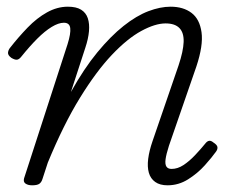

<svg xmlns="http://www.w3.org/2000/svg" viewBox="-20 -539 711 574"><path d="M76 15Q64 15 56.5 10Q49 5 52 -6L182 -407Q192 -439 190 -455Q188 -471 171 -471Q155 -471 134.5 -458.5Q114 -446 91.5 -423.5Q69 -401 44 -370Q37 -361 30.5 -360.5Q24 -360 14 -366Q3 -374 4 -382Q5 -390 10 -396Q35 -428 62.5 -456.5Q90 -485 120.5 -502Q151 -519 183 -519Q208 -519 222.5 -510Q237 -501 242.5 -484.5Q248 -468 246 -445.5Q244 -423 235 -396L192 -264Q231 -334 271 -382.5Q311 -431 349.5 -461.5Q388 -492 423.5 -505.5Q459 -519 490 -519Q528 -519 552.5 -500.5Q577 -482 582.5 -442.5Q588 -403 567 -340L485 -103Q477 -78 475 -63Q473 -48 477.5 -41Q482 -34 493 -34Q511 -34 528.5 -45.5Q546 -57 563 -75Q580 -93 593 -109Q599 -117 605 -118Q611 -119 618 -113Q629 -106 630 -99.5Q631 -93 626 -86Q614 -69 592.5 -45Q571 -21 542.5 -3Q514 15 481 15Q458 15 444 5Q430 -5 425 -22.5Q420 -40 423 -64Q426 -88 436 -117L514 -344Q528 -386 529 -413.5Q530 -441 516.5 -455Q503 -469 475 -469Q444 -469 402.5 -446.5Q361 -424 314.5 -375Q268 -326 219 -246.5Q170 -167 123 -53L107 -4Q104 6 97.5 10.5Q91 15 76 15Z"/></svg>

Font: Playwrite US Trad ExtraLight
Style: Regular
Weight: 250
Designer: Veronika Burian, José Scaglione
Foundry: TypeTogether
Version: Version 1.003